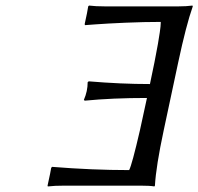

<svg xmlns="http://www.w3.org/2000/svg" viewBox="-20 -671 717 694"><path d="M485.8 -200.2 511.2 -316.9Q385.7 -316.9 286.1 -307.1L283.2 -310.1Q296.9 -341.3 296.9 -374L300.8 -377Q417 -367.2 522 -367.2L538.1 -444.8Q538.1 -445.3 542.7 -469Q547.4 -492.7 550.8 -512Q554.2 -531.2 557.6 -554.4Q561 -577.6 561 -587.9V-591.8Q501.5 -591.8 433.1 -588.9Q364.7 -585.9 326.2 -583L287.1 -580.1L286.1 -584Q296.4 -630.4 298.8 -647.9L301.8 -650.9Q324.7 -647.9 360.8 -647.9H624Q639.2 -647.9 652.1 -648.7Q665 -649.4 670.4 -650.4L675.8 -650.9L676.8 -647.9Q652.8 -580.1 624 -444.8L571.8 -200.2Q543.9 -69.8 540 0L538.1 2.9Q522 0 486.8 0H213.9Q176.8 0 152.8 2.9L151.9 0Q163.6 -53.2 165 -64L168 -67.9Q313.5 -56.2 446.8 -56.2Q457 -75.2 485.8 -200.2Z"/></svg>

Font: Linear Smooth
Style: Italic
Weight: 400
Designer: Philipp H. Poll, Flanker
Foundry: Philipp H. Poll, reworked by Flanker
Version: Version 1.061 | FøM Fix